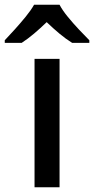

<svg xmlns="http://www.w3.org/2000/svg" viewBox="-63 -786 395 806"><path d="M187 0H82V-539H187ZM187 -766Q199 -743 221.5 -715.5Q244 -688 268.5 -662Q293 -636 312 -617V-606H240Q214 -622 187 -644.5Q160 -667 133 -693Q106 -667 80 -645Q54 -623 28 -606H-43V-617Q-24 -637 -0.5 -663Q23 -689 45 -716Q67 -743 80 -766Z"/></svg>

Font: Noto Sans Syriac Medium
Style: Regular
Weight: 500
Designer: Patrick Giasson and the Monotype Design Team
Foundry: Monotype Imaging Inc.
Version: Version 3.000; ttfautohint (v1.8.4.7-5d5b)